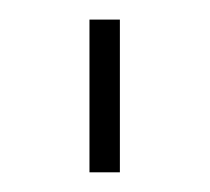

<svg xmlns="http://www.w3.org/2000/svg" viewBox="-20 -732 215 197"><path d="M71.8 -555.2V-711.9H103V-555.2Z"/></svg>

Font: Rawline ExtraLight
Style: Regular
Weight: 275
Designer: Matt McInerney, Pablo Impallari, Rodrigo Fuenzalida
Foundry: Matt McInerney, Pablo Impallari, Rodrigo Fuenzalida
Version: Version 4.020;PS 004.020;hotconv 1.0.88;makeotf.lib2.5.64775